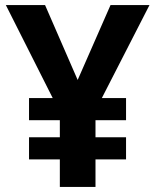

<svg xmlns="http://www.w3.org/2000/svg" viewBox="-20 -734 612 754"><path d="M285 -420 414 -714H567L380 -349H475V-262H355V-195H475V-108H355V0H215V-108H94V-195H215V-262H94V-349H187L3 -714H157Z"/></svg>

Font: Noto Sans Gujarati
Style: Regular
Weight: 400
Designer: Jelle Bosma - Monotype Design Team, Universal Thirst
Foundry: Monotype Imaging Inc.
Version: Version 2.102